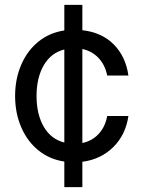

<svg xmlns="http://www.w3.org/2000/svg" viewBox="-20 -654 579 788"><path d="M42 -260Q42 -330 67 -388Q92 -446 137.5 -483Q183 -520 244 -529V-634H318V-530Q398 -521 447 -471.5Q496 -422 507 -344H420Q411 -388 384.5 -416Q358 -444 318 -453V-67Q359 -76 385.5 -105Q412 -134 420 -178H507Q496 -101 445 -50.5Q394 0 318 10V114H244V9Q183 0 137.5 -37Q92 -74 67 -132Q42 -190 42 -260ZM130 -260Q130 -185 159.5 -134Q189 -83 244 -69V-451Q189 -437 159.5 -386Q130 -335 130 -260Z"/></svg>

Font: Aspekta Variable
Style: Regular
Weight: 400
Designer: Ivo Dolenc
Version: Version 2.100